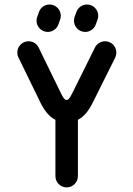

<svg xmlns="http://www.w3.org/2000/svg" viewBox="-20 -814 578 834"><path d="M392.6 -607.9 295.4 -412.1C281.2 -383.3 276.4 -379.9 269.5 -379.9C262.2 -379.9 256.3 -384.8 243.2 -412.1L147.9 -607.4C140.1 -623.5 123.5 -634.8 104 -634.8C77.1 -634.8 55.2 -612.8 55.2 -585.9C55.2 -578.1 56.6 -571.3 60.1 -564.5L155.3 -369.1C172.9 -333 194.3 -306.6 220.7 -293.5V-48.8C220.7 -22 242.7 0 269.5 0C296.4 0 318.4 -22 318.4 -48.8V-293.5C345.2 -307.1 365.7 -333.5 383.3 -369.1L480.5 -564C483.9 -571.3 485.4 -578.1 485.4 -585.9C485.4 -612.8 463.4 -634.8 436.5 -634.8C417.5 -634.8 400.4 -623.5 392.6 -607.9ZM233.4 -707.5 241.2 -729C243.2 -734.4 244.1 -739.7 244.1 -745.6C244.1 -772.5 222.2 -794.4 195.3 -794.4C174.3 -794.4 156.2 -781.2 149.4 -762.2L141.6 -740.7C139.6 -735.4 138.7 -730 138.7 -724.1C138.7 -697.3 160.6 -675.3 187.5 -675.3C208.5 -675.3 226.6 -688.5 233.4 -707.5ZM396 -707.5 403.8 -729C405.8 -734.4 406.7 -739.7 406.7 -745.6C406.7 -772.5 384.8 -794.4 357.9 -794.4C336.9 -794.4 318.8 -781.2 312 -762.2L304.2 -740.7C302.2 -735.4 301.3 -730 301.3 -724.1C301.3 -697.3 323.2 -675.3 350.1 -675.3C371.1 -675.3 389.2 -688.5 396 -707.5Z"/></svg>

Font: Velvelyne Book
Style: Bold
Weight: 700
Designer: Manon Van der Borght et Mariel Nils
Foundry: Velvetyne
Version: Version 1.070;Glyphs 3.3.1 (3343)